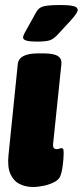

<svg xmlns="http://www.w3.org/2000/svg" viewBox="-20 -738 330 766"><path d="M111 8Q82 8 58 -4Q34 -16 21.5 -44Q9 -72 14 -120L51 -483Q56 -525 132 -525H154Q194 -525 210.5 -514.5Q227 -504 225 -483L192 -165Q189 -143 206 -143Q212 -143 217 -145Q222 -147 226 -147Q230 -147 232 -143.5Q234 -140 234 -127Q234 -105 230 -75.5Q226 -46 219 -32Q213 -20 195.5 -11Q178 -2 155 3Q132 8 111 8ZM126 -572Q72 -572 72 -588Q72 -596 83 -615L123 -687Q130 -700 139.5 -706.5Q149 -713 168.5 -715.5Q188 -718 224 -718Q253 -718 271.5 -714Q290 -710 290 -698Q290 -687 261 -655L212 -602Q195 -583 179.5 -577.5Q164 -572 126 -572Z"/></svg>

Font: Asap Condensed Condensed Black
Style: Italic
Weight: 900
Width: 3
Italic angle: -6°
Designer: Pablo Cosgaya
Foundry: Omnibus-Type
Version: Version 3.001; ttfautohint (v1.8.4.7-5d5b)